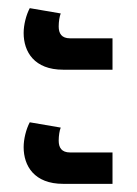

<svg xmlns="http://www.w3.org/2000/svg" viewBox="-20 -510 336 471"><path d="M135 -339H256V-416H152C131 -416 124 -428 124 -445C124 -457 126 -470 129 -477L53 -490C44 -473 38 -449 38 -429C38 -383 64 -339 135 -339ZM135 -59H256V-136H152C131 -136 124 -148 124 -165C124 -177 126 -190 129 -197L53 -210C44 -193 38 -169 38 -149C38 -103 64 -59 135 -59Z"/></svg>

Font: Noto Sans Thai Cond Med
Style: Regular
Weight: 500
Width: 3
Designer: Monotype Design Team
Foundry: Monotype Imaging Inc.
Version: Version 2.002